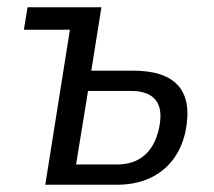

<svg xmlns="http://www.w3.org/2000/svg" viewBox="-20 -510 591 530"><path d="M105 0 173 -428H46L56 -490H260L232 -315H347Q436 -315 472.5 -273Q509 -231 492 -147Q482 -101 456.5 -68Q431 -35 392 -17.5Q353 0 302 0ZM190 -56H303Q349 -56 378.5 -81Q408 -106 419 -156Q430 -208 410 -233.5Q390 -259 341 -259H223Z"/></svg>

Font: Nunito Sans 10pt Condensed
Style: Italic
Weight: 400
Width: 3
Italic angle: -9°
Designer: Vernon Adams
Foundry: Vernon Adams
Version: Version 3.101;gftools[0.9.27]